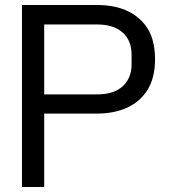

<svg xmlns="http://www.w3.org/2000/svg" viewBox="-20 -749 681 769"><path d="M68 0V-729H368Q412 -729 448 -720Q484 -711 512.5 -693Q541 -675 561 -649.5Q581 -624 591 -589.5Q601 -555 601 -512Q601 -439 572 -391Q543 -343 490.5 -318.5Q438 -294 367 -294H142V-371H369Q436 -371 471.5 -403.5Q507 -436 507 -491V-530Q507 -587 471 -619Q435 -651 369 -651H157V0Z"/></svg>

Font: Hubot Sans
Style: Regular
Weight: 400
Designer: Deni Anggara
Foundry: GitHub, Inc., Subsidiary of Microsoft Corporation
Version: Version 2.000